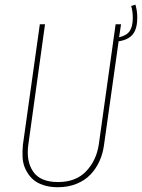

<svg xmlns="http://www.w3.org/2000/svg" viewBox="-20 -784 602 814"><path d="M554.2 -764.2Q562 -737.8 562 -709Q562 -663.1 543.5 -639.2Q524.9 -615.2 482.9 -608.9L420.9 -168.9Q416 -132.3 401.6 -100.6Q387.2 -68.8 363.5 -43.9Q339.8 -19 304.2 -4.6Q268.6 9.8 225.1 9.8Q189.9 9.8 162.1 0.2Q134.3 -9.3 116.9 -26.1Q99.6 -43 88.6 -65.7Q77.6 -88.4 75.9 -114.7Q74.2 -141.1 77.1 -169.9L148.9 -681.2H170.9L100.1 -170.9Q90.3 -100.6 120.6 -56.4Q150.9 -12.2 226.1 -12.2Q301.8 -12.2 345.2 -57.9Q388.7 -103.5 398.9 -171.9L470.2 -681.2H493.2L484.9 -626Q517.1 -633.3 530 -652.6Q543 -671.9 543 -709Q543 -735.8 536.1 -758.8Z"/></svg>

Font: Fira Sans Compressed Thin
Style: Italic
Weight: 100
Width: 3
Italic angle: -8°
Designer: Carrois Corporate & Edenspiekermann AG
Foundry: Carrois Corporate GbR & Edenspiekermann AG
Version: Version 4.203;PS 004.203;hotconv 1.0.88;makeotf.lib2.5.64775